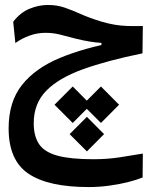

<svg xmlns="http://www.w3.org/2000/svg" viewBox="-20 -446 626 781"><path d="M340.8 314.9Q176.3 314.9 95.7 260.5Q15.1 206.1 15.1 76.2Q15.1 -32.2 69.6 -100.6Q124 -168.9 223.4 -210.2Q322.8 -251.5 457 -275.9L458.5 -247.1L392.6 -254.4V-271.5Q370.1 -272.9 345.2 -276.9Q320.3 -280.8 288.6 -288.6Q252 -298.3 223.9 -305.4Q195.8 -312.5 165.5 -312.5Q131.3 -312.5 99.9 -301Q68.4 -289.6 42.5 -271L33.7 -357.4Q62.5 -395 100.1 -410.4Q137.7 -425.8 174.8 -425.8Q212.4 -425.8 244.4 -414.6Q276.4 -403.3 310.8 -387.9Q345.2 -372.6 390.1 -358.9Q420.9 -349.6 446.3 -345.5Q471.7 -341.3 498.8 -340.3Q525.9 -339.4 561 -340.3L559.6 -229Q415.5 -199.7 316.9 -164.1Q218.3 -128.4 167.7 -76.4Q117.2 -24.4 117.2 55.2Q117.2 108.4 139.2 140.6Q161.1 172.9 214.1 187.3Q267.1 201.7 359.9 201.7Q417 201.7 467.5 193.8Q518.1 186 561 178.7L560.1 275.9Q536.6 285.6 501 294.7Q465.3 303.7 423.8 309.3Q382.3 314.9 340.8 314.9ZM333.5 29.3 403.3 99.6 333.5 169.9 263.2 99.6ZM390.6 -94.2 464.4 -20 390.6 54.2 316.4 -20ZM275.9 -94.2 349.6 -20 275.9 54.2 201.7 -20Z"/></svg>

Font: Cascadia Mono Medium
Style: Regular
Weight: 500
Monospace: yes
Designer: Aaron Bell
Foundry: Saja Typeworks
Version: Version 2407.024